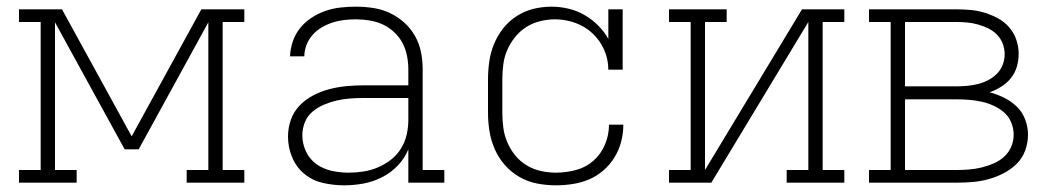

<svg xmlns="http://www.w3.org/2000/svg" viewBox="-20 -548 3190 576"><path d="M37 0V-38H102V-482H37V-520H166L375 -139L584 -520H713V-482H648V-38H713V0H540V-38H605V-481L396 -100H354L145 -481V-38H210V0Z M1013 8Q981 8 949.5 1Q918 -6 893.5 -26Q869 -46 856.5 -76Q844 -106 844 -138Q844 -164 852.5 -188.5Q861 -213 879 -231.5Q897 -250 920 -262Q943 -274 968 -280.5Q993 -287 1018.5 -289.5Q1044 -292 1070 -292H1205V-340Q1205 -360 1201 -380.5Q1197 -401 1187.5 -419Q1178 -437 1162.5 -451.5Q1147 -466 1128.5 -474.5Q1110 -483 1089.5 -486.5Q1069 -490 1048 -490Q1030 -490 1012.5 -488Q995 -486 978 -480.5Q961 -475 945.5 -466Q930 -457 918 -443.5Q906 -430 899.5 -413Q893 -396 893 -379H850Q851 -402 858.5 -424Q866 -446 880.5 -464Q895 -482 915 -495Q935 -508 957 -515.5Q979 -523 1002 -525.5Q1025 -528 1048 -528Q1074 -528 1100 -524Q1126 -520 1149.5 -509Q1173 -498 1192.5 -480.5Q1212 -463 1225 -440Q1238 -417 1243 -391.5Q1248 -366 1248 -340V-38H1313V0H1205V-100Q1194 -73 1173.5 -51.5Q1153 -30 1126.5 -16.5Q1100 -3 1071 2.5Q1042 8 1013 8ZM1026 -30Q1048 -30 1070.5 -33.5Q1093 -37 1114 -46Q1135 -55 1153 -69Q1171 -83 1183 -102.5Q1195 -122 1200 -144Q1205 -166 1205 -189V-254H1070Q1050 -254 1030 -252.5Q1010 -251 990.5 -246.5Q971 -242 952 -234Q933 -226 917.5 -213Q902 -200 894.5 -181Q887 -162 887 -142Q887 -117 898 -93.5Q909 -70 929.5 -55.5Q950 -41 975 -35.5Q1000 -30 1026 -30Z M1648 8Q1619 8 1591 2.5Q1563 -3 1538.5 -17Q1514 -31 1495 -52.5Q1476 -74 1464.5 -100Q1453 -126 1448.5 -154Q1444 -182 1444 -210V-310Q1444 -337 1448 -364.5Q1452 -392 1462.5 -417Q1473 -442 1490 -463.5Q1507 -485 1530.5 -500Q1554 -515 1580.5 -521.5Q1607 -528 1635 -528Q1660 -528 1685.5 -522Q1711 -516 1733.5 -503Q1756 -490 1774.5 -471.5Q1793 -453 1805 -431V-520H1848V-339H1805Q1805 -370 1792.5 -398.5Q1780 -427 1757.5 -448Q1735 -469 1705.5 -479.5Q1676 -490 1645 -490Q1623 -490 1600.5 -484.5Q1578 -479 1559 -467Q1540 -455 1525.5 -437Q1511 -419 1502 -398.5Q1493 -378 1490 -355.5Q1487 -333 1487 -310V-210Q1487 -187 1490 -164.5Q1493 -142 1502 -121Q1511 -100 1525.5 -82Q1540 -64 1560 -52Q1580 -40 1602.5 -35Q1625 -30 1648 -30Q1678 -30 1708 -38Q1738 -46 1760.5 -66Q1783 -86 1795 -114.5Q1807 -143 1807 -174H1850Q1850 -148 1843.5 -123Q1837 -98 1823.5 -76Q1810 -54 1790.5 -37Q1771 -20 1747.5 -10Q1724 0 1698.5 4Q1673 8 1648 8Z M1987 0V-38H2052V-482H1987V-520H2160V-482H2095V-38L2386 -520H2513V-482H2448V-38H2513V0H2340V-38H2405V-482L2114 0Z M2587 0V-38H2652V-482H2587V-520H2850Q2871 -520 2892.5 -518Q2914 -516 2935 -509.5Q2956 -503 2975 -492.5Q2994 -482 3008 -465.5Q3022 -449 3029 -428.5Q3036 -408 3036 -386Q3036 -367 3030.5 -348Q3025 -329 3013 -314Q3001 -299 2984.5 -288.5Q2968 -278 2949 -271Q2972 -265 2993 -254.5Q3014 -244 3030.5 -228Q3047 -212 3055.5 -189.5Q3064 -167 3064 -144Q3064 -120 3055.5 -96.5Q3047 -73 3029.5 -56Q3012 -39 2990.5 -28Q2969 -17 2945.5 -10.5Q2922 -4 2898 -2Q2874 0 2850 0ZM2695 -289H2850Q2866 -289 2882 -290.5Q2898 -292 2914 -296Q2930 -300 2944.5 -307.5Q2959 -315 2970.5 -326.5Q2982 -338 2988 -353.5Q2994 -369 2994 -385Q2994 -402 2988 -417.5Q2982 -433 2970.5 -444.5Q2959 -456 2944.5 -463Q2930 -470 2914 -474.5Q2898 -479 2882 -480.5Q2866 -482 2850 -482H2695ZM2695 -38H2850Q2868 -38 2887 -39.5Q2906 -41 2924.5 -45.5Q2943 -50 2960.5 -57.5Q2978 -65 2992 -77.5Q3006 -90 3013.5 -107.5Q3021 -125 3021 -144Q3021 -163 3013.5 -181Q3006 -199 2992 -211Q2978 -223 2960.5 -231Q2943 -239 2924.5 -243Q2906 -247 2887 -248.5Q2868 -250 2850 -250H2695Z"/></svg>

Font: Iosevka Etoile Extralight
Style: Regular
Weight: 200
Designer: Belleve Invis
Foundry: Belleve Invis
Version: Version 22.1.2; ttfautohint (v1.8.4)